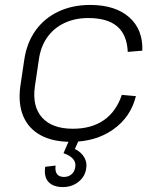

<svg xmlns="http://www.w3.org/2000/svg" viewBox="-20 -567 635 777"><path d="M267 7Q194 7 145 -19.5Q96 -46 74.5 -96Q53 -146 62 -216L78 -324Q88 -393 123.5 -443Q159 -493 216 -520Q273 -547 345 -547Q446 -547 502.5 -497.5Q559 -448 556 -362L497 -357Q494 -426 454.5 -460Q415 -494 337 -494Q283 -494 240 -473.5Q197 -453 170.5 -415Q144 -377 137 -324L121 -216Q110 -136 150.5 -91Q191 -46 275 -46Q350 -46 400 -80.5Q450 -115 473 -183L530 -178Q509 -93 438 -43Q367 7 267 7ZM235 190Q195 190 176 169Q157 148 163 108L205 103Q202 125 210.5 137Q219 149 239 149Q258 149 270.5 137.5Q283 126 285 106Q287 89 275 75.5Q263 62 237 53L260 0H299L283 36Q308 48 320.5 69Q333 90 329 113Q325 147 298 168.5Q271 190 235 190Z"/></svg>

Font: Pathway Extreme 8pt Thin 12pt Thin
Style: Italic
Weight: 250
Italic angle: -8°
Version: Version 1.001;gftools[0.9.26]